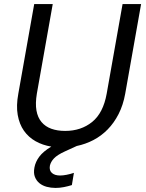

<svg xmlns="http://www.w3.org/2000/svg" viewBox="-20 -717 715 943"><path d="M148 -697H239L161 -257Q153 -209 159 -174.5Q165 -140 184 -117.5Q203 -95 232.5 -84.5Q262 -74 300 -74Q378 -74 432.5 -118Q487 -162 504 -257L582 -697H673L595 -257Q585 -201 562.5 -157Q540 -113 508.5 -81Q477 -49 438.5 -29Q400 -9 357 0L298 27Q261 44 245 61Q229 78 225 97Q221 120 235 132.5Q249 145 275 145Q289 145 307 141.5Q325 138 343 132L333 192Q314 198 293.5 202Q273 206 253 206Q230 206 209.5 200.5Q189 195 174 183Q159 171 151.5 152Q144 133 149 106Q154 78 173 52.5Q192 27 232 3Q189 -4 154.5 -23.5Q120 -43 97.5 -75Q75 -107 67 -152.5Q59 -198 70 -257Z"/></svg>

Font: SVN-Poppins
Style: Italic
Weight: 400
Italic angle: -10°
Designer: Ninad Kale (Devanagari), Jonny Pinhorn (Latin)
Foundry: Indian Type Foundry
Version: Version 3.002 2017; ttfautohint (v1.8.3)